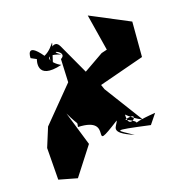

<svg xmlns="http://www.w3.org/2000/svg" viewBox="-116 -705 883 982"><g transform="rotate(-15 326.0 -214.5)"><path d="M355 -335 264 -494C230 -554 171 -440 205 -426C241 -592 234 -501 172 -468C92 -564 100 -475 100 -475L130 -462C130 -462 96 -352 243 -401C196 -419 148 -484 258 -452C183 -494 299 -462 249 -430L254 -306L96 -114L63 -9L76 162L175 181L275 26L204 -154C254 -69 245 -106 243 -72C446 -82 251 94 443 -53C438 -23 384 0 513 42C433 -4 388 -13 606 15L643 -40C450 -9 608 -3 486 -45C592 -87 480 43 493 -89C434 -118 512 -43 573 -24L424 -224L413 -249L652 -333L651 -521L439 -610L488 -416L458 -406Z"/></g></svg>

Font: Asimov Silicon
Style: Regular
Weight: 400
Designer: Google
Version: Version 2.000980; 2014